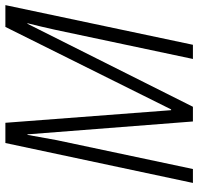

<svg xmlns="http://www.w3.org/2000/svg" viewBox="-32 -722 754 731"><g transform="rotate(-90 345.5 -357.0)"><path d="M14 0H67L177 -519C184 -557 190 -591 197 -630H199L248 0H304L620 -630H622C613 -594 605 -560 597 -524L486 0H540L691 -714H608L294 -83H291L243 -714H166Z"/></g></svg>

Font: Noto Sans Condensed Light
Style: Italic
Weight: 300
Width: 3
Italic angle: -12°
Designer: Monotype Design Team
Foundry: Monotype Imaging Inc.
Version: Version 2.013